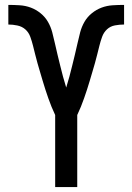

<svg xmlns="http://www.w3.org/2000/svg" viewBox="-20 -763 540 783"><path d="M205 0V-294Q197 -311 190 -328Q183 -345 177 -362.5Q171 -380 165 -398Q159 -416 154 -433.5Q149 -451 143.5 -469Q138 -487 133 -505Q128 -523 123.5 -541Q119 -559 114.5 -577Q110 -595 103.5 -613Q97 -631 83.5 -643Q70 -655 51 -659Q32 -663 14 -663V-743Q37 -743 60.5 -741.5Q84 -740 105.5 -732Q127 -724 145.5 -709Q164 -694 175.5 -674Q187 -654 193 -631.5Q199 -609 204 -586Q209 -563 214.5 -540.5Q220 -518 225.5 -495.5Q231 -473 237 -450.5Q243 -428 250 -406Q257 -428 263 -450.5Q269 -473 274.5 -495.5Q280 -518 285.5 -540.5Q291 -563 296 -586Q301 -609 307 -631.5Q313 -654 324.5 -674Q336 -694 354.5 -709Q373 -724 394.5 -732Q416 -740 439.5 -741.5Q463 -743 486 -743V-663Q468 -663 449 -659.5Q430 -656 416.5 -643.5Q403 -631 396.5 -613Q390 -595 385.5 -577Q381 -559 376.5 -541Q372 -523 367 -505Q362 -487 356.5 -469Q351 -451 346 -433.5Q341 -416 335 -398Q329 -380 323 -362.5Q317 -345 310 -328Q303 -311 295 -294V0Z"/></svg>

Font: Iosevka Bendy Medium
Style: Regular
Weight: 500
Monospace: yes
Designer: Belleve Invis
Foundry: Belleve Invis
Version: Version 30.1.2